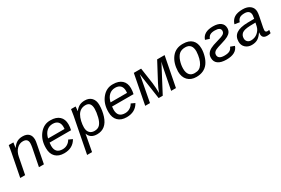

<svg xmlns="http://www.w3.org/2000/svg" viewBox="88 -1645 4338 2959"><g transform="rotate(-30 2257.5 -165.5)"><path d="M438 0H350L412 -315Q420 -361 420 -388Q420 -470 333 -470Q271 -470 224.5 -423Q178 -376 162 -296L104 0H17L98 -416Q105 -450 117 -528H200Q200 -523 194 -490L186 -438H188Q227 -493 268 -515.5Q309 -538 366 -538Q437 -538 474 -502Q511 -466 511 -399Q511 -371 500 -319Z M1063 -246H681Q679 -233 677 -190Q677 -56 807 -56Q854 -56 892.5 -79.5Q931 -103 953 -144L1020 -113Q952 10 797 10Q699 10 644.5 -44.5Q590 -99 590 -198Q588 -345 667 -443Q746 -541 864 -538Q964 -538 1019.5 -488Q1075 -438 1075 -346Q1075 -294 1063 -246ZM693 -313H986L988 -348Q988 -409 956.5 -441Q925 -473 866 -473Q800 -473 755.5 -431.5Q711 -390 693 -313Z M1383 10Q1264 10 1231 -87H1229Q1229 -85 1224 -55Q1212 15 1175 208H1087L1209 -420Q1221 -482 1226 -528H1307Q1307 -515 1304 -488L1299 -450H1301Q1338 -497 1377.5 -517.5Q1417 -538 1474 -538Q1550 -538 1593 -492Q1636 -446 1636 -365Q1636 -266 1606 -173Q1547 10 1383 10ZM1448 -470Q1355 -470 1307 -391Q1282 -349 1269 -291Q1256 -233 1256 -184Q1256 -123 1287 -89Q1318 -55 1373 -55Q1435 -55 1469 -92Q1505 -131 1524 -209Q1544 -292 1544 -350Q1544 -470 1448 -470Z M2175 -246H1793Q1791 -233 1789 -190Q1789 -56 1919 -56Q1966 -56 2004.5 -79.5Q2043 -103 2065 -144L2132 -113Q2064 10 1909 10Q1811 10 1756.5 -44.5Q1702 -99 1702 -198Q1700 -345 1779 -443Q1858 -541 1976 -538Q2076 -538 2131.5 -488Q2187 -438 2187 -346Q2187 -294 2175 -246ZM1805 -313H2098L2100 -348Q2100 -409 2068.5 -441Q2037 -473 1978 -473Q1912 -473 1867.5 -431.5Q1823 -390 1805 -313Z M2758 -528H2891L2788 0H2703L2772 -354Q2783 -416 2798 -465L2553 0H2480L2412 -464L2403 -407Q2387 -313 2326 0H2241L2343 -528H2473L2514 -244Q2519 -201 2522 -152Q2525 -96 2525 -66Q2551 -138 2587 -206Z M3434 -333Q3434 -268 3414 -200Q3394 -132 3359 -85Q3287 10 3150 10Q3054 10 2998.5 -47.5Q2943 -105 2943 -205Q2948 -358 3021 -449.5Q3094 -541 3223 -538Q3325 -538 3379.5 -485Q3434 -432 3434 -333ZM3344 -333Q3344 -473 3223 -473Q3157 -473 3117 -439Q3078 -405 3055 -336Q3033 -270 3033 -203Q3033 -131 3064.5 -93Q3096 -55 3155 -55Q3204 -55 3234.5 -71.5Q3265 -88 3289 -125Q3337 -200 3344 -333Z M3749 -470Q3695 -470 3665 -453Q3635 -436 3620 -396L3547 -420Q3585 -539 3756 -539Q3842 -539 3889.5 -504Q3937 -469 3937 -406Q3937 -368 3919 -339Q3901 -311 3862.5 -289.5Q3824 -268 3742 -244Q3654 -218 3628 -205Q3577 -180 3577 -134Q3577 -59 3688 -59Q3748 -59 3781 -77Q3814 -95 3829 -136L3901 -109Q3862 10 3685 10Q3589 10 3538 -26Q3487 -62 3487 -131Q3487 -176 3508 -207Q3529 -239 3572 -262Q3615 -285 3700 -308Q3789 -332 3819.5 -352Q3850 -372 3850 -407Q3850 -470 3749 -470Z M4412 5Q4325 5 4325 -70L4327 -101H4324Q4284 -41 4241 -15.5Q4198 10 4135 10Q4068 10 4024 -31Q3981 -71 3981 -136Q3981 -227 4046.5 -273Q4112 -319 4252 -321L4366 -322Q4375 -370 4375 -384Q4375 -471 4277 -471Q4220 -471 4190 -451Q4160 -431 4147 -387L4060 -401Q4082 -472 4135.5 -505Q4189 -538 4282 -538Q4366 -538 4414.5 -499Q4463 -460 4463 -394Q4463 -363 4454 -317L4417 -133Q4412 -106 4412 -90Q4412 -54 4452 -54Q4466 -54 4481 -58L4474 -3Q4440 5 4412 5ZM4341 -201 4354 -262 4257 -260Q4152 -256 4114 -226Q4075 -195 4075 -140Q4075 -103 4098.5 -80Q4122 -57 4160 -57Q4228 -57 4278 -99.5Q4328 -142 4341 -201Z"/></g></svg>

Font: Libra Sans
Style: Italic
Weight: 400
Italic angle: -12°
Foundry: Context Ltd
Version: Version 1.002